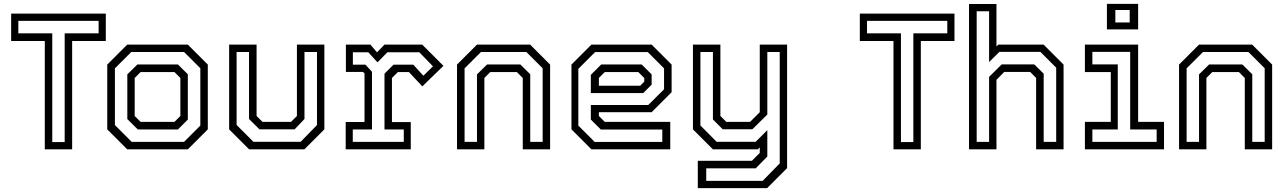

<svg xmlns="http://www.w3.org/2000/svg" viewBox="-20 -770 6634 990"><path d="M211 0V-558.5H37.5V-700H525.5V-558.5H352V0ZM249.5 -37.5H313.5V-598H488.5V-662.5H74.5V-598H249.5Z M636 0 533 -103V-437L636 -540H948.5L1051.5 -437V-103L948.5 0ZM659 -38.5H929L1013 -122.5V-418L929 -502H657L572.5 -417.5V-125ZM690.5 -102.5 636.5 -156V-386.5L688.5 -437.5H897.5L948.5 -387V-153.5L897.5 -102.5ZM705 -141.5H879.5L910 -172V-368L879.5 -398.5H705L674.5 -368V-172Z M1264.5 0 1161.5 -103V-540H1303V-172L1333.5 -141.5H1480.5L1511 -172V-540H1652.5V-103L1549.5 0ZM1286.5 -39H1530.5L1614.5 -125.5V-502H1550V-156.5L1499 -103H1318L1264 -156.5V-502H1200V-125.5Z M1762.5 0V-141H1859.5V-391.5L1852 -399H1763.5V-540H1890L1924 -500L1962.5 -540H2157L2266.5 -430.5L2157.5 -324.5L2088.5 -398.5H2031.5L2001 -368V-140.5H2098V0ZM1799 -38.5H2062V-102.5H1962.5V-390L2009 -436.5H2111L2163 -379.5L2212.5 -428L2142 -500.5H1977.5L1926.5 -448.5L1879 -500.5H1799.5V-436.5H1864.5L1898 -400V-102.5H1799Z M2336.5 0V-437L2439.5 -540H2713.5L2816.5 -437V0H2675.5V-368L2645 -398.5H2508L2477.5 -368V0ZM2375.5 -38.5H2439.5V-386.5L2491.5 -437.5H2663L2714 -387V-38.5H2778V-418L2694 -502H2460L2375.5 -417.5Z M3340 -540 3443 -437V-294.5L3340 -191.5H3068V-172L3098.5 -141.5H3436V0H3029.5L2926.5 -103V-437L3029.5 -540ZM3288.5 -437.5 3340 -386.5V-333.5L3296.5 -290H3026.5V-384L3080 -437.5ZM3320 -501.5H3048.5L2962 -415V-122.5L3046.5 -38H3395V-102H3078L3026.5 -153.5V-228.5H3322.5L3404 -309.5V-417.5ZM3271 -398.5H3098.5L3068 -368V-328H3281L3302 -349V-368Z M3656 0 3553 -103V-540H3694.5V-172L3725 -141.5H3847.5L3897.5 -191.5V-540H4038.5V97L3935.5 200H3578V59H3857L3897.5 18.5V-10L3887.5 0ZM3621.5 162.5H3912.5L4000.5 72.5V-502H3936.5V-179.5L3859.5 -103.5H3706.5L3656 -154V-502H3591.5V-123L3675 -39H3876.5L3936.5 -99V37L3876.5 98H3621.5Z M4587 0V-558.5H4413.5V-700H4901.5V-558.5H4728V0ZM4625.5 -37.5H4689.5V-598H4864.5V-662.5H4450.5V-598H4625.5Z M4976.5 0V-749.5H5118V-530.5L5127.5 -540H5361L5464 -437V0H5322.5V-368L5292 -399H5158L5118 -358.5V0ZM5016 -38.5H5080V-373.5L5145 -438H5313L5361.5 -390V-38.5H5426V-421L5344.5 -502.5H5133L5080 -450V-712H5016Z M5687.5 -618.5V-750H5848.5V-618.5ZM5731 -654H5805V-718.5H5731ZM5574 0V-141.5H5707.5V-398.5H5574V-540H5848.5V-141.5H5982V0ZM5612.5 -38.5H5944V-102.5H5807.5V-502.5H5612.5V-438H5743.5V-102.5H5612.5Z M6059.5 0V-437L6162.5 -540H6436.5L6539.5 -437V0H6398.5V-368L6368 -398.5H6231L6200.5 -368V0ZM6098.5 -38.5H6162.5V-386.5L6214.5 -437.5H6386L6437 -387V-38.5H6501V-418L6417 -502H6183L6098.5 -417.5Z"/></svg>

Font: Tourney Thin
Style: Regular
Weight: 400
Version: Version 1.015